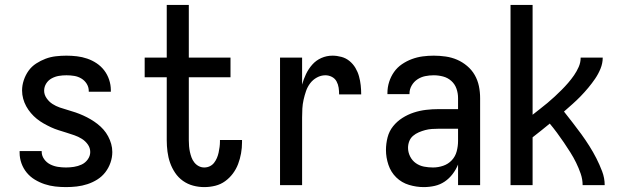

<svg xmlns="http://www.w3.org/2000/svg" viewBox="-20 -755 2540 783"><path d="M249 8Q227 8 205 5.5Q183 3 162 -4Q141 -11 122 -22.5Q103 -34 89 -51Q75 -68 67.5 -89Q60 -110 60 -132V-139H150V-136Q150 -120 160 -106Q170 -92 185 -84.5Q200 -77 216.5 -74.5Q233 -72 249 -72Q265 -72 281.5 -74.5Q298 -77 313 -84Q328 -91 338 -105Q348 -119 348 -135Q348 -152 338 -166Q328 -180 313.5 -189Q299 -198 283 -203.5Q267 -209 251 -214Q235 -219 219 -224Q203 -229 188 -236Q173 -243 158 -251.5Q143 -260 130 -270.5Q117 -281 106 -294Q95 -307 87 -321.5Q79 -336 74.5 -352.5Q70 -369 70 -386Q70 -407 77 -428Q84 -449 96.5 -466.5Q109 -484 127.5 -496Q146 -508 166 -515.5Q186 -523 207.5 -525.5Q229 -528 251 -528Q272 -528 293.5 -525.5Q315 -523 335.5 -516Q356 -509 374 -497Q392 -485 405 -468Q418 -451 425 -430Q432 -409 432 -388V-381H342V-384Q342 -400 333.5 -413.5Q325 -427 311.5 -435Q298 -443 282.5 -445.5Q267 -448 251 -448Q235 -448 220 -445.5Q205 -443 191 -435.5Q177 -428 168.5 -414.5Q160 -401 160 -385Q160 -369 170 -354.5Q180 -340 194 -331Q208 -322 224 -316.5Q240 -311 256 -306.5Q272 -302 288 -296.5Q304 -291 319.5 -284Q335 -277 349.5 -268.5Q364 -260 377.5 -249.5Q391 -239 402 -226.5Q413 -214 421 -199Q429 -184 433.5 -168Q438 -152 438 -135Q438 -113 430.5 -91.5Q423 -70 409.5 -52.5Q396 -35 377 -23Q358 -11 336.5 -4Q315 3 293 5.5Q271 8 249 8Z M813 8Q790 8 767.5 2Q745 -4 726 -17.5Q707 -31 694 -50.5Q681 -70 673.5 -91.5Q666 -113 663 -136.5Q660 -160 660 -183V-440H570V-520H660V-735H750V-520H920V-440H750V-183Q750 -171 751 -159Q752 -147 754.5 -135.5Q757 -124 761 -113Q765 -102 772.5 -92.5Q780 -83 790.5 -77.5Q801 -72 813 -72Q825 -72 835.5 -77Q846 -82 853 -91Q860 -100 864.5 -110.5Q869 -121 871.5 -132.5Q874 -144 875.5 -155.5Q877 -167 877 -178V-184H967V-174Q967 -152 963 -129.5Q959 -107 951 -86Q943 -65 929.5 -47Q916 -29 898 -16Q880 -3 858 2.5Q836 8 813 8Z M1122 0V-520H1212V-410Q1218 -432 1228 -453Q1238 -474 1253.5 -491.5Q1269 -509 1290.5 -518.5Q1312 -528 1336 -528Q1354 -528 1372.5 -523Q1391 -518 1405.5 -506Q1420 -494 1429.5 -478Q1439 -462 1444 -444Q1449 -426 1451 -407.5Q1453 -389 1453 -370H1363Q1363 -384 1361 -397.5Q1359 -411 1352.5 -423Q1346 -435 1333.5 -441.5Q1321 -448 1307 -448Q1289 -448 1272.5 -439Q1256 -430 1245 -415.5Q1234 -401 1228 -383.5Q1222 -366 1218 -348Q1214 -330 1213 -312Q1212 -294 1212 -276V0Z M1708 8Q1678 8 1648 -1Q1618 -10 1596 -31.5Q1574 -53 1564 -83Q1554 -113 1554 -143Q1554 -169 1560.5 -194.5Q1567 -220 1583 -240Q1599 -260 1621 -274Q1643 -288 1667.5 -296Q1692 -304 1717.5 -307Q1743 -310 1769 -310H1848V-355Q1848 -375 1841.5 -393.5Q1835 -412 1820.5 -425Q1806 -438 1787 -443Q1768 -448 1749 -448Q1731 -448 1714 -444.5Q1697 -441 1682.5 -431.5Q1668 -422 1659 -406.5Q1650 -391 1650 -374V-371H1560V-376Q1560 -399 1567 -421Q1574 -443 1587 -461.5Q1600 -480 1619 -493Q1638 -506 1659.5 -514Q1681 -522 1703.5 -525Q1726 -528 1749 -528Q1773 -528 1797.5 -524.5Q1822 -521 1844 -511.5Q1866 -502 1885 -486Q1904 -470 1916 -449Q1928 -428 1933 -404Q1938 -380 1938 -355V0H1848V-84Q1840 -64 1826 -45.5Q1812 -27 1793.5 -14.5Q1775 -2 1753 3Q1731 8 1708 8ZM1746 -72Q1767 -72 1787.5 -79Q1808 -86 1822.5 -101.5Q1837 -117 1842.5 -138Q1848 -159 1848 -180V-230H1769Q1755 -230 1741 -229Q1727 -228 1714 -224.5Q1701 -221 1688 -215.5Q1675 -210 1664.5 -201Q1654 -192 1649 -179Q1644 -166 1644 -152Q1644 -134 1652.5 -117Q1661 -100 1676 -89.5Q1691 -79 1709 -75.5Q1727 -72 1746 -72Z M2062 0V-735H2152V-287Q2167 -299 2182.5 -311Q2198 -323 2213 -335.5Q2228 -348 2242.5 -361.5Q2257 -375 2270.5 -388.5Q2284 -402 2297 -417Q2310 -432 2321 -448Q2332 -464 2340 -482Q2348 -500 2348 -520H2438Q2438 -497 2429 -475Q2420 -453 2407 -434Q2394 -415 2379 -397Q2364 -379 2348 -362.5Q2332 -346 2314.5 -330.5Q2297 -315 2280 -300Q2298 -277 2316 -254Q2334 -231 2351 -207.5Q2368 -184 2383.5 -159.5Q2399 -135 2412 -109.5Q2425 -84 2435.5 -56.5Q2446 -29 2446 0H2356Q2356 -24 2348 -47Q2340 -70 2329.5 -91.5Q2319 -113 2306 -133.5Q2293 -154 2279.5 -174Q2266 -194 2251.5 -213.5Q2237 -233 2222 -251Q2205 -237 2187.5 -223Q2170 -209 2152 -195V0Z"/></svg>

Font: Iosevka Term Curly Medium
Style: Regular
Weight: 500
Designer: Belleve Invis
Foundry: Belleve Invis
Version: Version 32.3.0